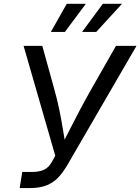

<svg xmlns="http://www.w3.org/2000/svg" viewBox="-20 -962 718 982"><path d="M80.6 0 93.8 -82.5H144.5Q178.7 -82.5 203.6 -93.3Q228.5 -104 244.1 -132.3L262.7 -165.5L100.6 -727.5H196.3L256.3 -510.7Q272.9 -451.7 283.2 -401.6Q293.5 -351.6 301 -304.9Q308.6 -258.3 316.9 -209.5H291Q316.4 -258.8 339.8 -305.2Q363.3 -351.6 389.6 -401.4Q416 -451.2 449.7 -510.7L573.2 -727.5H678.2L325.7 -120.1Q305.7 -85.4 281.5 -58.1Q257.3 -30.8 221.7 -15.4Q186 0 129.9 0ZM312 -798.8H240.2L321.3 -942.4H418.9ZM472.2 -798.8H399.9L505.9 -942.4H604Z"/></svg>

Font: Adwaita Sans
Style: Italic
Weight: 400
Italic angle: -9.39999°
Designer: Rasmus Andersson
Foundry: rsms
Version: Version 4.001;git-9221beed3